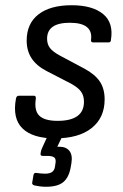

<svg xmlns="http://www.w3.org/2000/svg" viewBox="-20 -518 471 734"><path d="M190 11Q105 11 66 -27Q27 -65 41 -141Q43 -152 52 -152H110Q118 -152 117 -141Q110 -95 130.5 -75.5Q151 -56 200 -56Q301 -56 301 -129Q301 -152 290 -167.5Q279 -183 252 -198L157 -247Q119 -267 100.5 -295.5Q82 -324 82 -363Q82 -428 127 -463Q172 -498 254 -498Q333 -498 374 -464.5Q415 -431 404 -365Q404 -356 395 -356H336Q327 -356 328 -365Q337 -431 247 -431Q160 -431 160 -370Q160 -349 171 -334.5Q182 -320 210 -305L302 -256Q343 -234 361.5 -206.5Q380 -179 380 -138Q380 -68 330.5 -28.5Q281 11 190 11ZM156 196Q144 196 132.5 194.5Q121 193 112 191Q102 188 103 181L108 151Q110 142 118 143Q126 144 135 145Q144 146 152 146Q170 146 179 139.5Q188 133 190 120L192 107Q195 90 187.5 84Q180 78 161 78H143Q134 78 135 69Q136 63 137 58.5Q138 54 140 50L171 -18Q176 -27 182 -27H222Q232 -27 228 -17L199 43H207Q233 43 245.5 59Q258 75 253 106L250 123Q243 161 221.5 178.5Q200 196 156 196Z"/></svg>

Font: Sofia Sans Semi Condensed
Style: Italic
Weight: 400
Italic angle: -9°
Designer: Botio Nikoltchev, Ani Petrova
Foundry: lettersoup
Version: Version 4.101